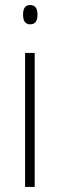

<svg xmlns="http://www.w3.org/2000/svg" viewBox="-20 -738 234 758"><path d="M99 -642C118 -642 128 -654 128 -680C128 -706 118 -718 99 -718C80 -718 71 -706 71 -680C71 -655 80 -642 99 -642ZM79 0H117V-529H79Z"/></svg>

Font: Noto Sans Condensed ExtraLight
Style: Regular
Weight: 200
Width: 3
Designer: Monotype Design Team
Foundry: Monotype Imaging Inc.
Version: Version 2.013